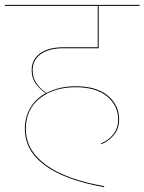

<svg xmlns="http://www.w3.org/2000/svg" viewBox="-30 -700 593 788"><path d="M104 -412Q104 -383 118 -361Q132 -339 160 -318Q213 -346 280 -346Q367 -346 413 -307Q459 -268 459 -210Q459 -172 438 -146.5Q417 -121 386 -108L385 -112Q414 -123 434.5 -148Q455 -173 455 -210Q455 -266 410 -304Q365 -342 280 -342Q191 -342 133.5 -296.5Q76 -251 76 -171Q76 -83 159 -23Q242 37 398 64L397 68Q239 40 155.5 -20.5Q72 -81 72 -171Q72 -220 94.5 -257.5Q117 -295 157 -317Q129 -338 114.5 -360Q100 -382 100 -412Q100 -456 134.5 -481Q169 -506 230 -506H371V-676H-10V-680H543V-676H375V-502H230Q171 -502 137.5 -478Q104 -454 104 -412Z"/></svg>

Font: FiraGO Four
Style: Regular
Weight: 100
Designer: bBox Type
Foundry: bBox Type GmbH
Version: Version 1.001